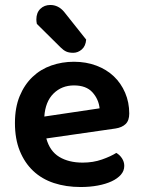

<svg xmlns="http://www.w3.org/2000/svg" viewBox="-20 -736 574 771"><path d="M166 -180Q180 -129 218 -106Q256 -83 312 -83Q354 -83 389.5 -95.5Q425 -108 447 -122Q461 -114 470 -100Q479 -86 479 -70Q479 -50 465.5 -34.5Q452 -19 428.5 -8Q405 3 373 9Q341 15 304 15Q245 15 196.5 -1Q148 -17 113.5 -49.5Q79 -82 59.5 -130Q40 -178 40 -242Q40 -304 59 -350Q78 -396 110.5 -427Q143 -458 186 -473Q229 -488 277 -488Q326 -488 367 -472.5Q408 -457 437 -429.5Q466 -402 482.5 -363.5Q499 -325 499 -280Q499 -252 484.5 -238Q470 -224 444 -220ZM277 -393Q228 -393 195 -360.5Q162 -328 158 -268L380 -301Q376 -338 351 -365.5Q326 -393 277 -393ZM128 -640Q126 -650 126 -658Q126 -685 142 -700.5Q158 -716 182 -716Q214 -716 237 -689L326 -577Q324 -551 308.5 -537.5Q293 -524 274 -524Q257 -524 246 -529Q235 -534 224 -545Z"/></svg>

Font: Baloo Tammudu 2 SemiBold
Style: Regular
Weight: 600
Designer: Maithili Shingre, Omkar Shende and Ek Type
Foundry: Ek Type
Version: Version 1.640;hotconv 1.0.111;makeotfexe 2.5.65597; ttfautoh